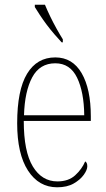

<svg xmlns="http://www.w3.org/2000/svg" viewBox="-20 -786 452 816"><path d="M223 10Q145 10 99 -61Q53 -132 53 -262Q53 -403 95 -472.5Q137 -542 215 -542Q288 -542 327 -475Q366 -408 366 -291V-272H81Q81 -142 119.5 -78.5Q158 -15 224 -15Q271 -15 299.5 -41Q328 -67 342 -100Q346 -98 348.5 -93Q351 -88 351 -79Q351 -64 336 -43Q321 -22 293 -6Q265 10 223 10ZM338 -296Q337 -395 307.5 -456Q278 -517 215 -517Q149 -517 117 -457.5Q85 -398 82 -296ZM242 -606Q229 -620 212 -639.5Q195 -659 178.5 -681Q162 -703 149 -723Q136 -743 128 -756V-766H171Q180 -744 193 -717Q206 -690 220.5 -664Q235 -638 247 -619V-606Z"/></svg>

Font: Noto Serif Khmer Condensed Thin
Style: Regular
Weight: 250
Width: 3
Designer: Danh Hong and the Monotype Design Team
Foundry: Monotype Imaging Inc.
Version: Version 2.004